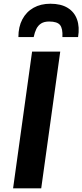

<svg xmlns="http://www.w3.org/2000/svg" viewBox="-20 -1029 450 1049"><path d="M205.2 0H51.5L155.3 -747H309.1ZM255.4 -1008.6Q313.1 -1008.6 349.8 -986Q386.5 -963.4 401 -922.5Q415.5 -881.6 406.6 -826.6H321Q323.4 -872.8 308.2 -892.1Q292.9 -911.4 248.6 -911.4Q221.4 -911.4 204.6 -900.7Q187.9 -889.9 178.5 -870.8Q169.2 -851.6 164.1 -826.6H80.5Q80.5 -882.5 102.1 -923.4Q123.8 -964.3 163.2 -986.5Q202.5 -1008.6 255.4 -1008.6Z"/></svg>

Font: Merriweather Sans Variable Regular
Style: Italic
Weight: 300
Italic angle: -8°
Designer: Eben Sorkin
Foundry: Eben Sorkin
Version: Version 2.001